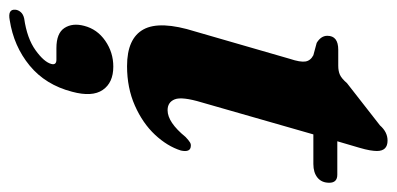

<svg xmlns="http://www.w3.org/2000/svg" viewBox="-244 -344 838 405"><g transform="rotate(90 174.5 -141.0)"><path d="M88 -383.5 62 -390.5Q47 -399.5 47 -413Q47 -436 76.5 -436H110Q121.5 -436 129.2 -439.5Q137 -443 147 -454.5L236 -524Q250 -540 268 -540Q290 -540 290 -517.5Q290 -511.5 288.5 -502.5Q287 -493.5 283 -480L269.5 -434H340Q357 -434 357 -417Q357 -401 346.2 -392.2Q335.5 -383.5 317.5 -383.5H255L187.5 -148Q175 -106.5 181 -91.2Q187 -76 204 -76Q229.5 -76 260.5 -114Q268 -121 271.8 -123.2Q275.5 -125.5 279.5 -125Q293.5 -124.5 289 -104Q280 -75.5 255.8 -49.5Q231.5 -23.5 194.2 -7Q157 9.5 111 9.5Q52.5 9.5 33.5 -25.2Q14.5 -60 38 -134.5L95.5 -333.5Q103 -356 101.2 -366.8Q99.5 -377.5 88 -383.5ZM73 158.5Q41.5 158.5 30.5 141.5Q19.5 124.5 26 100Q33 72.5 57.5 55.5Q82 38.5 112 38.5Q146 38.5 161.2 60.8Q176.5 83 165 125.5Q150.5 181.5 109.8 215Q69 248.5 14 257Q-9.5 261.5 -8 245Q-7.5 239 -3 233.8Q1.5 228.5 10.5 226.5Q52.5 220.5 77.5 202.5Q102.5 184.5 106.5 169Q109 158.5 97.5 158.5Z"/></g></svg>

Font: Fraunces 144pt S050
Style: Bold Italic
Weight: 700
Italic angle: -16°
Version: Version 1.000; ttfautohint (v1.8.3)